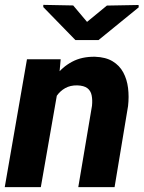

<svg xmlns="http://www.w3.org/2000/svg" viewBox="-25 -773 593 793"><path d="M214.8 -407.2 143.6 0H-5.4L86.4 -528.3H225.6ZM174.3 -282.7 140.6 -281.2Q145.5 -328.6 161.1 -375Q176.8 -421.4 204.3 -458.7Q231.9 -496.1 272.5 -517.8Q313 -539.6 367.7 -538.6Q411.6 -537.1 440.2 -519.8Q468.8 -502.4 484.1 -473.9Q499.5 -445.3 503.9 -409.4Q508.3 -373.5 503.9 -335L448.2 0H298.3L355 -336.4Q357.4 -360.4 353.5 -379.4Q349.6 -398.4 335.7 -408.9Q321.8 -419.4 294.4 -420.4Q265.1 -420.9 244.1 -408.9Q223.1 -397 209 -376.7Q194.8 -356.4 186.8 -331.8Q178.7 -307.1 174.3 -282.7ZM277.3 -750.5 334.5 -682.6 416.5 -750 547.4 -752.4 547.9 -742.7 381.8 -607.4H286.6L153.8 -743.7V-752.9Z"/></svg>

Font: Roboto ExtraBold
Style: Italic
Weight: 800
Designer: Christian Robertson
Foundry: Google
Version: Version 3.009; 2024